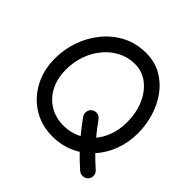

<svg xmlns="http://www.w3.org/2000/svg" viewBox="-195 -881 1136 1136"><g transform="rotate(45 372.5 -313.5)"><path d="M360.4 38.6Q269 38.6 197.5 -5.4Q126 -49.3 85 -125.7Q43.9 -202.1 43.9 -299.3Q43.9 -377 69.8 -449.5Q95.7 -522 143.3 -579.3Q190.9 -636.7 256.6 -670.2Q322.3 -703.6 402.3 -703.6Q475.6 -703.6 532 -671.9Q588.4 -640.1 627 -586.9Q665.5 -533.7 685.3 -468Q705.1 -402.3 705.1 -334Q705.1 -255.9 679.7 -188.5Q654.3 -121.1 609.4 -71.3Q642.6 -37.1 681.6 -2.9Q695.8 9.3 697.3 28.6Q698.7 47.9 686 62Q673.8 76.2 654.3 77.4Q634.8 78.6 620.6 66.4Q576.7 27.8 538.6 -11.7Q500.5 12.2 455.3 25.4Q410.2 38.6 360.4 38.6ZM360.4 -53.2Q423.3 -53.2 476.6 -81.5Q459 -103 441.4 -125.7Q423.8 -148.4 406.2 -172.9Q395.5 -188.5 398.4 -207.5Q401.4 -226.6 416.5 -237.3Q432.1 -248.5 451.2 -245.4Q470.2 -242.2 481 -226.6Q498 -203.1 514.6 -181.4Q531.2 -159.7 548.3 -139.6Q578.6 -175.8 595.9 -225.3Q613.3 -274.9 613.3 -334Q613.3 -411.6 586.2 -474.4Q559.1 -537.1 511.5 -574Q463.9 -610.8 402.3 -610.8Q346.7 -610.8 298.3 -586.4Q250 -562 213.6 -518.8Q177.2 -475.6 157 -419.4Q136.7 -363.3 136.7 -299.3Q136.7 -224.1 165.8 -168.7Q194.8 -113.3 245.4 -83.3Q295.9 -53.2 360.4 -53.2Z"/></g></svg>

Font: Mikhak Medium
Style: Regular
Weight: 500
Designer: Amin Abedi
Version: Version 3.3